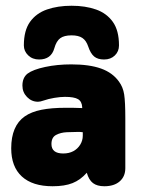

<svg xmlns="http://www.w3.org/2000/svg" viewBox="-20 -637 498 668"><path d="M266 -261Q242 -262 231.5 -262Q221 -262 217 -262Q213 -262 208 -262Q159 -262 124 -255Q89 -248 66 -232Q19 -199 19 -121Q19 -57 56 -23Q93 11 163 11Q205 11 232.5 0Q260 -11 282 -36Q289 -11 303.5 0Q318 11 343 11Q377 11 396.5 -6Q416 -23 416 -52V-225Q416 -283 412 -308.5Q408 -334 394 -353Q372 -384 331.5 -398.5Q291 -413 228 -413Q179 -413 137 -404Q95 -395 76 -381Q58 -367 58 -339Q58 -316 74 -299.5Q90 -283 112 -283Q120 -283 131 -287Q148 -293 169 -296.5Q190 -300 206 -300Q238 -300 251.5 -292Q265 -284 266 -264ZM268 -177V-165Q268 -148 259 -133.5Q250 -119 235 -111Q220 -103 200 -103Q159 -103 159 -136Q159 -159 175 -167.5Q191 -176 212.5 -177Q234 -178 250 -178Q254 -178 257.5 -178Q261 -178 268 -177ZM169 -469Q176 -494 189.5 -504Q203 -514 229 -514Q253 -514 266.5 -505Q280 -496 287 -475Q295 -451 307.5 -440.5Q320 -430 342 -430Q365 -430 379.5 -444Q394 -458 394 -479Q394 -531 372.5 -561Q351 -591 314 -604Q277 -617 229 -617Q181 -617 143.5 -604Q106 -591 84.5 -561Q63 -531 63 -479Q63 -459 78 -444.5Q93 -430 116 -430Q158 -430 169 -469Z"/></svg>

Font: Beiruti Black
Style: Regular
Weight: 900
Designer: Arlette Boutros
Foundry: Boutros
Version: Version 1.41